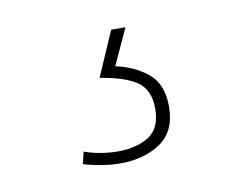

<svg xmlns="http://www.w3.org/2000/svg" viewBox="-41 -59 414 330"><g transform="rotate(-10 166.5 105.5)"><path d="M146 220Q116 220 82 210L87 189Q101 194 116 196.5Q131 199 146 199Q178 199 199.5 185.5Q221 172 221 137Q221 105 200.5 90.5Q180 76 136 69L170 -9H195L166 54Q199 61 222 80Q245 99 245 138Q245 181 216.5 200.5Q188 220 146 220Z"/></g></svg>

Font: Noto Serif Thin
Style: Italic
Weight: 100
Italic angle: -12°
Designer: Monotype Design Team
Foundry: Monotype Imaging Inc.
Version: Version 2.014; ttfautohint (v1.8.4.7-5d5b)